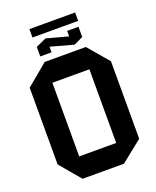

<svg xmlns="http://www.w3.org/2000/svg" viewBox="-166 -1020 909 1117"><g transform="rotate(-20 288.0 -462.0)"><path d="M174 -585V-714H428L537 -586V-585ZM148 0 40 -128V-129H403V0ZM40 -129V-603L173 -714H174V-129ZM403 0V-585H537V-106L404 0ZM160 -753V-811L230 -817V-753ZM358 -767V-839H428V-776ZM371 -749 160 -807V-812L224 -841H225L428 -786V-776L372 -749ZM155 -872V-924H438V-872Z"/></g></svg>

Font: Foldit SemiBold
Style: Regular
Weight: 600
Version: Version 1.003